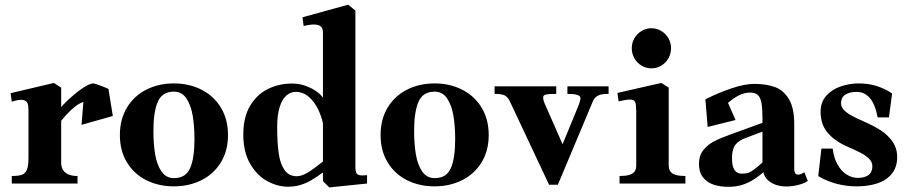

<svg xmlns="http://www.w3.org/2000/svg" viewBox="-20 -780 3866 816"><path d="M101 -108V-313.5Q101 -331.5 96.8 -342Q92.5 -352.5 77 -355.2Q61.5 -358 30 -348L25 -384L209 -427.5L240 -407.5V-88.5Q240 -72 246.8 -59.5Q253.5 -47 269 -39.5Q284.5 -32 309.5 -32V0H30V-32Q58 -32 72.5 -37Q87 -42 94 -58.2Q101 -74.5 101 -108ZM377.5 -425.5Q382.5 -425.5 409.8 -415Q437 -404.5 441 -402L347.5 -348.5Q334.5 -348.5 318.2 -339.8Q302 -331 282 -312.5Q262 -294 239 -265.5L234.5 -319Q268.5 -358 312.2 -391.8Q356 -425.5 377.5 -425.5ZM337.5 -385 441 -402 459.5 -287 326.5 -249.5Z M489.5 -206Q489.5 -273 519.5 -322.8Q549.5 -372.5 601.8 -399Q654 -425.5 719 -425.5Q783.5 -425.5 836 -399Q888.5 -372.5 918.8 -322.8Q949 -273 949 -206Q949 -139.5 918.8 -90Q888.5 -40.5 836 -14.2Q783.5 12 719 12Q654 12 601.8 -14.2Q549.5 -40.5 519.5 -90Q489.5 -139.5 489.5 -206ZM806.5 -188.5Q806.5 -243.5 799 -288.2Q791.5 -333 772.2 -361.8Q753 -390.5 719 -390.5Q669.5 -390.5 650.8 -347.8Q632 -305 632 -223.5Q632 -168 639.5 -123.5Q647 -79 666.5 -51Q686 -23 719 -23Q769.5 -23 788 -65.2Q806.5 -107.5 806.5 -188.5Z M1014 -209Q1014 -282 1043 -330.5Q1072 -379 1119 -402Q1166 -425 1221.5 -425Q1251.5 -425 1279 -415Q1306.5 -405 1326 -390.8Q1345.5 -376.5 1352.5 -364.5V-642.5Q1352.5 -656 1346 -664.8Q1339.5 -673.5 1321.5 -675.5Q1303.5 -677.5 1270.5 -669.5L1265.5 -706.5L1459.5 -760L1490.5 -735V-69.5Q1490.5 -54 1493.8 -46.2Q1497 -38.5 1507.5 -35.8Q1518 -33 1540 -35.5V0L1379.5 16.5L1352.5 -10V-47Q1323.5 -26 1302 -13.5Q1280.5 -1 1256.5 6.2Q1232.5 13.5 1204.5 13.5Q1160 13.5 1116.2 -10Q1072.5 -33.5 1043.2 -83.8Q1014 -134 1014 -209ZM1352.5 -93.5V-256Q1346.5 -285 1331.8 -315.8Q1317 -346.5 1292.8 -368Q1268.5 -389.5 1237 -389.5Q1215 -389.5 1197.2 -374.2Q1179.5 -359 1168.8 -325.8Q1158 -292.5 1158 -241Q1158 -173.5 1164.5 -128.2Q1171 -83 1189.5 -57Q1208 -31 1242 -31Q1261 -31 1286 -45.5Q1311 -60 1352.5 -93.5Z M1597.5 -206Q1597.5 -273 1627.5 -322.8Q1657.5 -372.5 1709.8 -399Q1762 -425.5 1827 -425.5Q1891.5 -425.5 1944 -399Q1996.5 -372.5 2026.8 -322.8Q2057 -273 2057 -206Q2057 -139.5 2026.8 -90Q1996.5 -40.5 1944 -14.2Q1891.5 12 1827 12Q1762 12 1709.8 -14.2Q1657.5 -40.5 1627.5 -90Q1597.5 -139.5 1597.5 -206ZM1914.5 -188.5Q1914.5 -243.5 1907 -288.2Q1899.5 -333 1880.2 -361.8Q1861 -390.5 1827 -390.5Q1777.5 -390.5 1758.8 -347.8Q1740 -305 1740 -223.5Q1740 -168 1747.5 -123.5Q1755 -79 1774.5 -51Q1794 -23 1827 -23Q1877.5 -23 1896 -65.2Q1914.5 -107.5 1914.5 -188.5Z M2082 -381V-413H2344V-381Q2315 -381 2301.8 -378.5Q2288.5 -376 2288.5 -366.5Q2288.5 -360.5 2289.8 -354.8Q2291 -349 2295 -339.5L2371 -167L2440 -335Q2442 -340 2444.5 -349.2Q2447 -358.5 2447 -362.5Q2447 -371 2437.5 -375Q2428 -379 2416.5 -380Q2405 -381 2391.5 -381V-413H2566.5V-381Q2550.5 -381 2538.2 -379Q2526 -377 2515.8 -370Q2505.5 -363 2499.5 -349L2351 5H2313.5L2147 -349Q2137.5 -368.5 2124.2 -374.8Q2111 -381 2082 -381Z M2684 -77V-306.5Q2684 -334.5 2680 -345Q2676 -355.5 2660.8 -356.8Q2645.5 -358 2609 -349L2604 -385L2790.5 -427.5L2822 -407.5V-78.5Q2822 -61 2829.2 -51Q2836.5 -41 2852 -36.5Q2867.5 -32 2893 -32V0H2613V-32Q2638.5 -32 2654 -36.5Q2669.5 -41 2676.8 -50.8Q2684 -60.5 2684 -77ZM2665 -575.5Q2665 -598 2676.2 -617.5Q2687.5 -637 2706.8 -648.5Q2726 -660 2748.5 -660Q2771 -660 2790.2 -648.5Q2809.5 -637 2820.8 -617.5Q2832 -598 2832 -575.5Q2832 -552 2820.8 -532.2Q2809.5 -512.5 2790.2 -501Q2771 -489.5 2748.5 -489.5Q2726 -489.5 2706.8 -501Q2687.5 -512.5 2676.2 -532.2Q2665 -552 2665 -575.5Z M2950.5 -84Q2950.5 -118 2968.5 -141.2Q2986.5 -164.5 3013.8 -178.8Q3041 -193 3083 -208L3220.5 -258V-276Q3220.5 -319 3216.2 -342.2Q3212 -365.5 3201 -376Q3190 -386.5 3169 -386.5Q3150.5 -386.5 3134 -380.5Q3117.5 -374.5 3104 -365.5Q3090.5 -356.5 3074 -343L3106 -270L2987.5 -240.5L2978 -358Q3035.5 -387 3090.8 -405.2Q3146 -423.5 3186 -423.5Q3237 -423.5 3274 -409.8Q3311 -396 3333.2 -358.2Q3355.5 -320.5 3355.5 -253V-63Q3355.5 -41 3367.8 -38.2Q3380 -35.5 3398.5 -48L3413 -11Q3402 -2 3375.2 5.2Q3348.5 12.5 3321.5 12.5Q3294.5 12.5 3273.2 4Q3252 -4.5 3239.8 -18.2Q3227.5 -32 3225 -48Q3198 -25.5 3174.5 -12Q3151 1.5 3127.2 7.8Q3103.5 14 3075.5 14Q3040.5 14 3012.8 4.8Q2985 -4.5 2967.8 -26.2Q2950.5 -48 2950.5 -84ZM3220.5 -89.5V-220.5L3148.5 -193.5Q3120 -183 3105.5 -164.8Q3091 -146.5 3091 -107.5Q3091 -73.5 3101.5 -57.8Q3112 -42 3132 -42Q3147 -42 3157 -44.5Q3167 -47 3181.2 -57Q3195.5 -67 3220.5 -89.5Z M3457.5 -31.5 3471 -148.5H3519Q3523.5 -109 3539.5 -80.8Q3555.5 -52.5 3578.2 -38.2Q3601 -24 3626 -24Q3655 -24 3671.2 -36.2Q3687.5 -48.5 3687.5 -73.5Q3687.5 -91 3674.5 -104.5Q3661.5 -118 3640.2 -129.2Q3619 -140.5 3580 -157.5Q3528.5 -180 3498 -215.2Q3467.5 -250.5 3467.5 -305Q3467.5 -346.5 3492 -373.5Q3516.5 -400.5 3553.8 -413Q3591 -425.5 3630 -425.5Q3674 -425.5 3710.8 -412.8Q3747.5 -400 3771.5 -382.5L3758 -281H3710Q3699.5 -337.5 3676.8 -363.5Q3654 -389.5 3621 -389.5Q3593 -389.5 3573.8 -378.5Q3554.5 -367.5 3554.5 -340Q3554.5 -325.5 3566.5 -312.8Q3578.5 -300 3599 -288.8Q3619.5 -277.5 3650.5 -264Q3692 -246 3722.5 -226.5Q3753 -207 3773 -178.5Q3793 -150 3793 -112.5Q3793 -69.5 3770.2 -41.5Q3747.5 -13.5 3709 -0.8Q3670.5 12 3621 12Q3575 12 3533.2 0.5Q3491.5 -11 3457.5 -31.5Z"/></svg>

Font: Didactic
Style: Regular
Weight: 400
Designer: Tyler Finck
Foundry: Etcetera Type Co
Version: Version 3.007;FEAKit 1.0